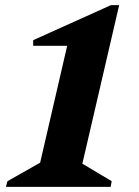

<svg xmlns="http://www.w3.org/2000/svg" viewBox="-20 -726 541 746"><path d="M3 0 9 -22 136 -94 241 -548H109V-570L411 -706H443L300 -90L414 -22L410 0Z"/></svg>

Font: Platypi
Style: Bold Italic
Weight: 700
Italic angle: -13°
Designer: David Sargent
Foundry: Bolt Cutter Type
Version: Version 1.200; ttfautohint (v1.8.4.7-5d5b)